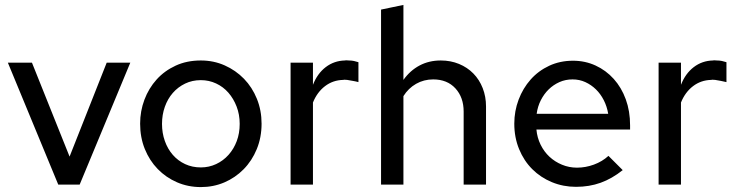

<svg xmlns="http://www.w3.org/2000/svg" viewBox="-20 -751 2997 781"><path d="M217 0 12 -496H110L263 -114L414 -496H510L304 0Z M550 -248Q550 -299 567.5 -345.5Q585 -392 617 -427.5Q649 -463 694.5 -484Q740 -505 797 -505Q849 -505 894 -485Q939 -465 972.5 -430.5Q1006 -396 1025 -349Q1044 -302 1044 -248Q1044 -192 1024.5 -144.5Q1005 -97 971 -62.5Q937 -28 892.5 -9Q848 10 797 10Q745 10 700 -9.5Q655 -29 621.5 -63.5Q588 -98 569 -145Q550 -192 550 -248ZM797 -70Q830 -70 859 -83.5Q888 -97 909.5 -121Q931 -145 943 -177Q955 -209 955 -247Q955 -285 942.5 -317.5Q930 -350 909 -374Q888 -398 859 -411.5Q830 -425 797 -425Q762 -425 733 -411Q704 -397 683 -373Q662 -349 650.5 -316.5Q639 -284 639 -247Q639 -210 650.5 -177.5Q662 -145 683 -121Q704 -97 733 -83.5Q762 -70 797 -70Z M1162 0V-496H1253V-406Q1271 -452 1305 -478Q1339 -504 1383 -505Q1387 -506 1391 -505.5Q1395 -505 1399 -505Q1410 -505 1419.5 -503Q1429 -501 1438 -498V-417Q1427 -420 1415 -422Q1403 -424 1392 -426Q1388 -426 1384 -426.5Q1380 -427 1376 -426Q1334 -425 1302 -400.5Q1270 -376 1253 -334V0Z M1530 0V-712Q1553 -717 1575.5 -721.5Q1598 -726 1621 -731V-426Q1648 -464 1686.5 -484.5Q1725 -505 1773 -505Q1813 -505 1847 -491Q1881 -477 1905.5 -452Q1930 -427 1943.5 -392.5Q1957 -358 1957 -318V0H1866V-288V-297Q1866 -355 1832.5 -391.5Q1799 -428 1742 -428Q1704 -428 1672.5 -410Q1641 -392 1621 -360V0Z M2513 -59Q2469 -24 2423 -7.5Q2377 9 2323 9Q2271 9 2225 -10Q2179 -29 2145 -63Q2111 -97 2091.5 -144.5Q2072 -192 2072 -248Q2072 -299 2089.5 -345.5Q2107 -392 2138.5 -427.5Q2170 -463 2214 -483.5Q2258 -504 2311 -504Q2360 -504 2402.5 -484.5Q2445 -465 2476.5 -430Q2508 -395 2525.5 -347Q2543 -299 2543 -241V-224H2162Q2165 -191 2179 -162.5Q2193 -134 2215 -113.5Q2237 -93 2266 -81Q2295 -69 2327 -69Q2362 -69 2396 -81.5Q2430 -94 2455 -117ZM2309 -428Q2280 -428 2255.5 -417Q2231 -406 2212 -387.5Q2193 -369 2180 -343.5Q2167 -318 2163 -288H2454Q2449 -318 2436 -343.5Q2423 -369 2404 -387.5Q2385 -406 2361 -417Q2337 -428 2309 -428Z M2659 0V-496H2750V-406Q2768 -452 2802 -478Q2836 -504 2880 -505Q2884 -506 2888 -505.5Q2892 -505 2896 -505Q2907 -505 2916.5 -503Q2926 -501 2935 -498V-417Q2924 -420 2912 -422Q2900 -424 2889 -426Q2885 -426 2881 -426.5Q2877 -427 2873 -426Q2831 -425 2799 -400.5Q2767 -376 2750 -334V0Z"/></svg>

Font: Rosa Sans
Style: Regular
Weight: 400
Designer: Pentagram / MCKL
Foundry: Pentagram / MCKL
Version: Version 1.005;September 16, 2019;FontCreator 11.5.0.2425 64-